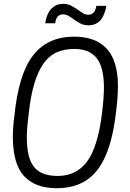

<svg xmlns="http://www.w3.org/2000/svg" viewBox="-20 -985 689 1016"><path d="M543 -851ZM448 -851Q424 -851 405 -861Q386 -871 370.5 -882.5Q355 -894 341.5 -901.5Q328 -909 313 -909Q278 -909 272 -862H219Q228 -916 253.5 -940.5Q279 -965 313 -965Q339 -965 359.5 -953.5Q380 -942 397 -930Q409 -921 421 -914Q433 -907 448 -907Q482 -907 490 -954H543Q525 -851 448 -851ZM280 11Q167 11 107.5 -53Q48 -117 48 -262Q48 -311 56 -370Q78 -593 155 -692Q232 -791 372 -791Q604 -791 604 -531Q604 -472 596 -410Q580 -256 540 -163.5Q500 -71 435.5 -30Q371 11 280 11ZM285 -54Q384 -54 440.5 -130Q497 -206 519 -379Q530 -469 530 -521Q530 -630 491 -678Q452 -726 374 -726Q322 -726 282 -709Q162 -658 133 -391Q122 -309 122 -260L123 -227Q127 -138 165 -96Q203 -54 285 -54Z"/></svg>

Font: Tanohe Sans
Style: Italic
Weight: 400
Designer: Village Type and Design LLC & Cristiano Sobral
Foundry: Cooper Hewitt Smithsonian Design Museum
Version: Version 1.00;September 29, 2021;FontCreator 13.0.0.2655 64-b